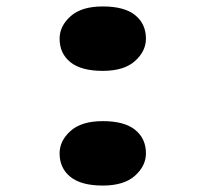

<svg xmlns="http://www.w3.org/2000/svg" viewBox="-20 -565 638 596"><path d="M299 11Q232 11 198.5 -16Q165 -43 165 -89Q165 -128 199 -158.5Q233 -189 299 -189Q366 -189 399.5 -162Q433 -135 433 -89Q433 -50 399 -19.5Q365 11 299 11ZM299 -345Q232 -345 198.5 -372Q165 -399 165 -445Q165 -484 199 -514.5Q233 -545 299 -545Q366 -545 399.5 -518Q433 -491 433 -445Q433 -406 399 -375.5Q365 -345 299 -345Z"/></svg>

Font: Lexend Zetta Black
Style: Regular
Weight: 900
Designer: Bonnie Shaver-Troup, Thomas Jockin
Foundry: Lexend
Version: Version 1.007